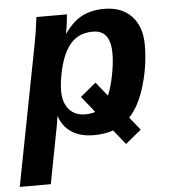

<svg xmlns="http://www.w3.org/2000/svg" viewBox="-75 -586 739 842"><g transform="rotate(-5 294.5 -165.0)"><path d="M240.7 -445.8Q276.4 -496.1 317.4 -517.1Q358.4 -538.1 414.1 -538.1Q491.7 -538.1 535.2 -491.9Q578.6 -445.8 578.6 -365.2Q578.6 -275.4 552.7 -187.5Q526.9 -99.6 482.4 -53.2L528.3 3.4L459 60.5L407.2 -3.4Q369.6 9.8 323.2 9.8Q262.2 9.8 224.1 -15.6Q186 -41 170.4 -86.9H169.4Q168 -72.8 165.3 -56.9Q162.6 -41 114.7 207.5H-22L96.7 -406.7L106.4 -460.4L115.7 -528.3H250Q250 -522.9 246.8 -496.3Q243.7 -469.7 238.8 -445.8ZM355.5 -442.9Q315.9 -442.9 287.4 -425.8Q258.8 -408.7 238.8 -373.8Q218.8 -338.9 207 -286.6Q195.3 -234.4 195.3 -195.8Q195.3 -143.6 221.2 -114Q247.1 -84.5 293.5 -84.5Q317.9 -84.5 336.4 -91.3L279.8 -162.1L348.6 -219.2L397.9 -157.7Q413.1 -191.4 423.6 -245.6Q434.1 -299.8 434.1 -338.9Q434.1 -390.6 415.3 -416.7Q396.5 -442.9 355.5 -442.9Z"/></g></svg>

Font: Liberation Sans
Style: Bold Italic
Weight: 700
Italic angle: -12°
Designer: Steve Matteson
Foundry: Ascender Corporation
Version: Version 2.1.5